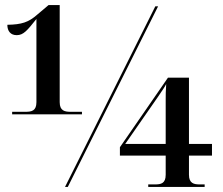

<svg xmlns="http://www.w3.org/2000/svg" viewBox="-20 -739 880 759"><path d="M28 -287H304V-297H259C236 -297 216 -301 216 -335V-719H172L127 -681C93 -651 66 -642 9 -641C9 -616 22 -600 46 -600C73 -600 88 -619 124 -664V-335C124 -301 105 -297 81 -297H28ZM237 0H248L605 -714H594ZM566 0H789V-10H769C747 -10 727 -14 727 -48V-124H818V-170H727V-432H644L454 -157V-124H635V-48C635 -14 616 -10 594 -10H566ZM475 -170 605 -357C621 -381 632 -396 637 -407C635 -381 635 -363 635 -340V-170Z"/></svg>

Font: Noto Serif Display Medium
Style: Regular
Weight: 500
Designer: Monotype Design Team
Foundry: Monotype Imaging Inc.
Version: Version 2.009